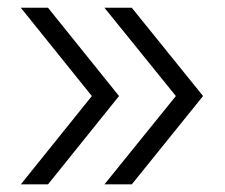

<svg xmlns="http://www.w3.org/2000/svg" viewBox="-20 -506 586 500"><path d="M323.2 -25.9H252L438 -255.9L252 -485.8H323.2L508.8 -255.9ZM105 -25.9H34.2L219.2 -255.9L34.2 -485.8H105L290 -255.9Z"/></svg>

Font: Clear Sans Light
Style: Regular
Weight: 300
Foundry: Intel Corporation
Version: Version 1.00